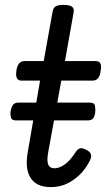

<svg xmlns="http://www.w3.org/2000/svg" viewBox="-20 -750 434 786"><path d="M187 16Q149 16 125 -1Q101 -18 93 -52Q85 -86 95 -135L144 -420H67Q55 -420 49.5 -429.5Q44 -439 47 -460Q50 -481 58.5 -490.5Q67 -500 80 -500H159L195 -701Q198 -718 208 -724Q218 -730 239 -730Q266 -730 275.5 -722Q285 -714 281 -697L246 -500H372Q385 -500 390.5 -491Q396 -482 392 -460Q390 -440 381.5 -430Q373 -420 360 -420H231L177 -125Q171 -91 177.5 -76Q184 -61 203 -61Q223 -61 246 -77.5Q269 -94 292 -131Q300 -141 309 -143Q318 -145 332 -137Q348 -130 351.5 -120Q355 -110 351 -100Q339 -71 315.5 -44.5Q292 -18 260 -1Q228 16 187 16ZM46 -257Q28 -257 25 -268Q22 -279 23 -292Q25 -306 31.5 -318Q38 -330 56 -330H347Q366 -330 368.5 -318Q371 -306 370 -292Q369 -279 363 -268Q357 -257 339 -257Z"/></svg>

Font: Playwrite DE VA
Style: Regular
Weight: 400
Designer: Veronika Burian, José Scaglione
Foundry: TypeTogether
Version: Version 1.002